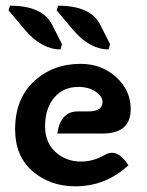

<svg xmlns="http://www.w3.org/2000/svg" viewBox="-20 -655 523 682"><path d="M256.8 -259.3H294.9Q344.2 -259.3 344.2 -293.5Q344.2 -312 320.3 -329.1Q296.4 -346.2 258.3 -346.2Q204.1 -346.2 172.1 -307.6Q140.1 -269 140.1 -206.5Q140.1 -148.9 177.2 -115Q214.4 -81.1 268.1 -81.1Q311.5 -81.1 354 -105.5Q365.7 -112.3 377.9 -112.3Q407.7 -112.3 436 -67.9Q356 6.8 247.1 6.8Q158.2 6.8 95.9 -46.6Q33.7 -100.1 33.7 -195.8Q33.7 -303.7 100.6 -366Q167.5 -428.2 266.6 -428.2Q340.3 -428.2 392.3 -381.3Q444.3 -334.5 444.3 -267.6Q444.3 -180.7 344.7 -180.7H183.6Q194.8 -259.3 256.8 -259.3ZM194.8 -479.5Q127.9 -479.5 68.8 -548.8L10.3 -618.2L15.6 -634.8Q131.3 -634.8 165.5 -566.4L200.2 -498ZM365.7 -479.5Q298.8 -479.5 239.7 -548.8L181.2 -618.2L186.5 -634.8Q302.2 -634.8 336.4 -566.4L371.1 -498Z"/></svg>

Font: ALMAS
Style: Bold
Weight: 700
Designer: ALMAS Font/ by Husham Jawad Kadhim, derived from the Bainsely font by/ Paul James MIller
Foundry: High-Logic / Made with FontCreator
Version: Version 1.411;September 19, 2021;FontCreator 14.0.0.2814 32-